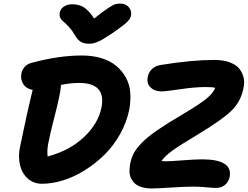

<svg xmlns="http://www.w3.org/2000/svg" viewBox="-20 -999 1388 1076"><path d="M655.8 -979Q682.6 -979 700 -960.7Q717.3 -942.4 714.8 -916Q713.4 -897.5 694.8 -878.2Q676.3 -858.9 609.9 -813Q567.4 -785.6 553 -777.1Q538.6 -768.6 519 -761.2Q499.5 -753.9 480 -753.9Q449.7 -753.9 431.4 -765.6Q413.1 -777.3 398.9 -803.2Q384.8 -828.1 366.5 -847.9Q348.1 -867.7 336.4 -876.7Q324.7 -885.7 318.1 -898.4Q311.5 -911.1 314.9 -928.2Q318.4 -949.2 338.1 -962.2Q357.9 -975.1 384.8 -975.1Q422.9 -975.1 450 -958Q477.1 -940.9 507.8 -895Q555.7 -934.1 585.2 -953.1Q614.7 -972.2 626.7 -975.6Q638.7 -979 655.8 -979ZM215.8 30.8Q168 30.8 135.5 1.5Q103 -27.8 92 -74.5Q81.1 -121.1 91.8 -173.8Q130.9 -364.7 163.1 -495.1Q126.5 -502 110.1 -528.3Q93.8 -554.7 100.1 -587.9Q103.5 -606.9 117.4 -623.3Q131.3 -639.6 153.8 -646Q307.6 -688 439 -688Q500 -688 549.6 -672.6Q599.1 -657.2 631.8 -629.6Q664.6 -602.1 685.3 -564.5Q706.1 -526.9 709.7 -482.4Q713.4 -438 705.1 -388.2Q690.9 -315.4 653.6 -248.5Q616.2 -181.6 565.4 -131.8Q514.6 -82 455.1 -44.7Q395.5 -7.3 333.7 11.7Q272 30.8 215.8 30.8ZM830.1 57.1Q797.4 57.1 772.9 49.3Q748.5 41.5 734.9 28.3Q721.2 15.1 713.4 -2.2Q705.6 -19.5 705.8 -39.1Q706.1 -58.6 709 -79.1Q715.8 -113.8 729.2 -139.6Q742.7 -165.5 774.7 -198.5Q806.6 -231.4 862.3 -269.8Q918 -308.1 1007.8 -360.8Q1102.1 -417 1138.7 -447.5Q1175.3 -478 1186 -506.8Q1168.9 -511.2 1133.8 -511.2Q1071.3 -511.2 990 -499Q908.7 -486.8 886.2 -486.8Q846.7 -486.8 823.7 -509Q800.8 -531.2 808.1 -568.8Q814 -595.7 832.8 -613Q851.6 -630.4 879.9 -634.8Q1054.2 -663.1 1180.2 -663.1Q1229 -663.1 1264.6 -650.6Q1300.3 -638.2 1318.8 -616.7Q1337.4 -595.2 1344.7 -566.2Q1352.1 -537.1 1344.2 -503.9Q1330.1 -431.6 1279.5 -380.9Q1229 -330.1 1089.8 -246.1Q988.3 -185.5 945.3 -154.3Q902.3 -123 884.8 -96.2Q891.6 -95.2 910.2 -95.2Q937 -95.2 1005.6 -100.6Q1074.2 -106 1111.8 -106Q1199.2 -106 1237.8 -81.3Q1276.4 -56.6 1267.1 -7.8Q1261.2 20.5 1240.5 37.4Q1219.7 54.2 1191.9 54.2Q1174.8 54.2 1136.2 50.5Q1097.7 46.9 1061 46.9Q1017.1 46.9 939.5 52Q861.8 57.1 830.1 57.1ZM250 -192.9Q242.7 -153.8 247.1 -122.1Q371.1 -155.3 450.9 -231Q530.8 -306.6 548.8 -397Q575.7 -534.2 422.9 -534.2Q374 -534.2 320.8 -522.9Q322.3 -516.6 320.8 -508.8Q314.5 -457.5 286.6 -349.9Q258.8 -242.2 250 -192.9Z"/></svg>

Font: Shantell Sans Bouncy
Style: Bold Italic
Weight: 700
Italic angle: -11.31°
Designer: Stephen Nixon, Anya Danilova, Shantell Martin
Foundry: Arrow Type
Version: Version 1.006;[9816181b4]